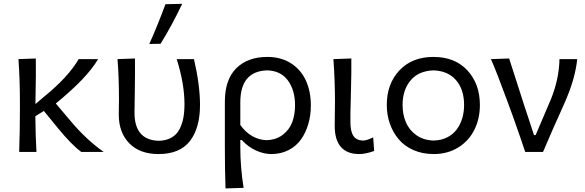

<svg xmlns="http://www.w3.org/2000/svg" viewBox="-20 -812 3127 1026"><path d="M278.3 -258.8 358.9 -163.6Q441.9 -64.9 534.2 0H414.1Q362.8 -38.1 290.5 -126L214.4 -219.2L168.9 -190.9Q169.9 -85.9 174.8 0H82.5Q86.4 -118.2 86.4 -219.2V-269Q86.4 -388.2 78.6 -496.1L171.4 -499.5Q171.9 -439.5 171.6 -408.2Q171.4 -377 170.4 -326.4Q169.4 -275.9 169.4 -255.9L216.3 -295.9Q345.2 -400.9 400.4 -496.1H504.4Q473.1 -443.8 419.2 -387.2Q365.2 -330.6 278.3 -258.8Z M837.9 -578.1 777.8 -577.1Q821.3 -673.8 864.3 -789.6L953.6 -791.5Q894.5 -668 837.9 -578.1ZM827.6 11.2Q726.6 11.2 670.7 -46.4Q614.7 -104 614.7 -199.7Q614.7 -217.3 615.2 -243.2Q615.7 -269 615.7 -279.8Q615.7 -402.3 607.9 -496.1L701.2 -499.5Q702.1 -430.2 700.4 -327.1Q698.7 -224.1 698.7 -210Q698.7 -63.5 828.1 -59.6Q867.7 -60.5 895.5 -76.2Q923.3 -91.8 938.2 -119.6Q953.1 -147.5 959.5 -180.4Q965.8 -213.4 965.8 -255.9Q965.8 -364.3 924.3 -496.1H1016.6Q1048.8 -356.4 1048.8 -251.5Q1048.8 -127.9 994.9 -58.3Q940.9 11.2 827.6 11.2Z M1281.7 191.9 1185.1 194.8Q1181.6 91.8 1181.6 -26.9V-269Q1181.6 -386.2 1242.4 -447Q1303.2 -507.8 1409.2 -507.8Q1481.4 -507.8 1534.7 -473.9Q1587.9 -439.9 1614.5 -381.8Q1641.1 -323.7 1641.1 -249.5Q1641.1 -196.3 1627.7 -149.9Q1614.3 -103.5 1588.6 -67.1Q1563 -30.8 1522 -9.8Q1481 11.2 1429.2 11.2Q1389.2 11.2 1346.9 -8.3Q1304.7 -27.8 1272 -64H1264.2V-23.4Q1264.2 81.1 1281.7 191.9ZM1403.8 -63Q1455.1 -64.5 1490.5 -91.3Q1525.9 -118.2 1541.3 -158.4Q1556.6 -198.7 1556.6 -249Q1556.6 -330.6 1518.3 -382.3Q1480 -434.1 1407.7 -436Q1264.2 -431.6 1264.2 -265.1V-144Q1291.5 -105.5 1328.1 -84.7Q1364.7 -64 1403.8 -63Z M1898.4 11.2Q1835.4 11.2 1802 -26.4Q1768.6 -64 1768.6 -139.6Q1768.6 -168 1769.3 -208.5Q1770 -249 1770 -269Q1770 -381.3 1761.7 -496.1L1857.4 -499.5Q1858.4 -430.7 1855.5 -329.6Q1852.5 -228.5 1852.5 -206.5V-158.7Q1852.5 -109.4 1868.9 -85.2Q1885.3 -61 1922.4 -61Q1939 -61 1974.1 -78.1L1979.5 -5.4Q1935.1 11.2 1898.4 11.2Z M2297.4 11.2Q2237.8 11.2 2189.5 -10Q2141.1 -31.2 2110.4 -67.9Q2079.6 -104.5 2063.2 -151.4Q2046.9 -198.2 2046.9 -251Q2046.9 -364.3 2114.5 -436Q2182.1 -507.8 2295.9 -507.8Q2411.6 -507.8 2478 -435.5Q2544.4 -363.3 2544.4 -251Q2544.4 -177.2 2514.6 -117.9Q2484.9 -58.6 2428.2 -23.7Q2371.6 11.2 2297.4 11.2ZM2297.4 -61Q2337.9 -62 2369.4 -77.9Q2400.9 -93.8 2420.4 -120.1Q2439.9 -146.5 2450 -179.7Q2460 -212.9 2460 -251Q2460 -334 2417 -383.5Q2374 -433.1 2297.4 -436Q2217.3 -433.6 2174.3 -382.6Q2131.3 -331.5 2131.3 -251Q2131.3 -200.2 2148.9 -158.7Q2166.5 -117.2 2204.8 -89.8Q2243.2 -62.5 2297.4 -61Z M2881.8 0H2786.6Q2770 -51.3 2721.7 -188L2689.5 -275.9Q2635.3 -423.8 2603.5 -496.1L2700.7 -499.5Q2715.3 -456.5 2750.2 -345.7Q2785.2 -234.9 2803.7 -181.2L2833.5 -90.3H2842.3L2925.8 -286.1Q2967.8 -392.6 2969.7 -496.1H3064.5Q3054.2 -390.6 2995.6 -258.8Q2928.2 -109.9 2881.8 0Z"/></svg>

Font: Commissioner Flair
Style: Regular
Weight: 400
Designer: Kostas Bartsokas
Foundry: Kostas Bartsokas
Version: Version 1.000